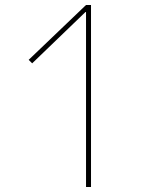

<svg xmlns="http://www.w3.org/2000/svg" viewBox="-20 -750 640 770"><path d="M325 -702H323L109 -496L95 -510L325 -730H345V0H325Z"/></svg>

Font: Mplus 1p Thin
Style: Regular
Weight: 250
Version: Version 1.061